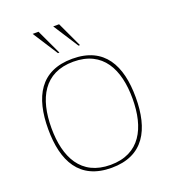

<svg xmlns="http://www.w3.org/2000/svg" viewBox="-170 -1093 1094 1228"><g transform="rotate(-20 377.0 -479.0)"><path d="M378 -712C578 -712 654 -561 654 -361C654 -161 578 -10 378 -10C178 -10 102 -161 102 -361C102 -561 178 -712 378 -712ZM676 -361C676 -579 596 -732 378 -732C160 -732 80 -579 80 -361C80 -143 160 10 378 10C596 10 676 -143 676 -361ZM195 -968 305 -797H315L235 -968ZM335 -968 445 -797H455L375 -968Z"/></g></svg>

Font: Perun Thin
Style: Regular
Weight: 100
Foundry: Copyright (c) Stefan Peev, Context Ltd, 2016
Version: Version 1.089